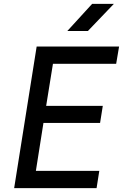

<svg xmlns="http://www.w3.org/2000/svg" viewBox="-20 -970 640 990"><path d="M53 0 169 -730H594L579 -641H253L218 -424H510L496 -336H204L165 -89H492L478 0ZM327 -810 455 -950H567L433 -810Z"/></svg>

Font: JetBrains Mono NL Medium
Style: Italic
Weight: 500
Italic angle: -9°
Monospace: yes
Designer: Philipp Nurullin, Konstantin Bulenkov
Foundry: JetBrains
Version: Version 2.305; ttfautohint (v1.8.4.7-5d5b)